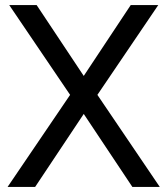

<svg xmlns="http://www.w3.org/2000/svg" viewBox="-20 -740 662 760"><path d="M10 0H119L311.5 -289L504 0H612.5L365.5 -364.5L606.5 -720H497.5L311.5 -439.5L125 -720H16.5L257.5 -364.5Z"/></svg>

Font: Eudonet Medium
Style: Regular
Weight: 500
Designer: Mikhail Sharanda
Foundry: Mikhail Sharanda
Version: Version 4.503;Glyphs 3.1.2 (3151)